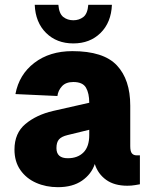

<svg xmlns="http://www.w3.org/2000/svg" viewBox="-20 -764 640 796"><path d="M220 12Q171 12 130 -6Q89 -24 64.5 -59Q40 -94 40 -144Q40 -212 85.5 -250Q131 -288 200 -304L350 -338Q350 -377 336.5 -400.5Q323 -424 284 -424Q253 -424 237 -406.5Q221 -389 218 -366L44 -374Q59 -455 122.5 -503.5Q186 -552 280 -552Q409 -552 464.5 -493Q520 -434 520 -326V-158Q520 -136 527 -128Q534 -120 546 -120H560V0Q554 1 539.5 3.5Q525 6 508 6Q454 6 420 -18.5Q386 -43 373 -84Q359 -42 320 -15Q281 12 220 12ZM261 -108Q302 -108 326 -132Q350 -156 350 -204V-226L260 -204Q235 -198 224.5 -186Q214 -174 214 -150Q214 -108 261 -108ZM284 -584Q215 -584 171 -627.5Q127 -671 124 -744H222Q225 -707 242.5 -693.5Q260 -680 284 -680Q308 -680 325.5 -693.5Q343 -707 346 -744H444Q441 -671 397 -627.5Q353 -584 284 -584Z"/></svg>

Font: Geist Mono Black
Style: Regular
Weight: 900
Monospace: yes
Designer: Basement.studio, Andrés Briganti, Mateo Zaragoza
Foundry: Basement.studio, Vercel, Andrés Briganti, Guido Ferreyra, Mateo Zaragoza
Version: Version 1.500; ttfautohint (v1.8.4.7-5d5b)